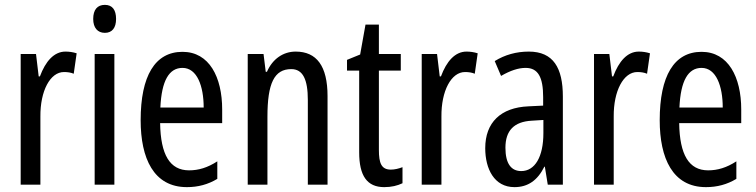

<svg xmlns="http://www.w3.org/2000/svg" viewBox="-20 -759 3106 789"><path d="M249 -547C202 -547 167 -507 144 -445H139L128 -537H65V0H146V-280C145 -385 186 -463 243 -463C258 -463 271 -461 283 -456L295 -540C279 -545 264 -547 249 -547Z M411 -739C380 -739 363 -719 363 -681C363 -645 381 -624 411 -624C441 -624 457 -645 457 -681C457 -718 442 -739 411 -739ZM450 -537H369V0H450Z M730 -546C617 -546 558 -447 558 -265C558 -109 611 10 748 10C794 10 835 -1 873 -24V-96C833 -70 796 -59 757 -59C678 -59 640 -123 638 -253H893V-309C893 -442 840 -546 730 -546ZM730 -480C790 -480 817 -405 817 -317H639C644 -428 675 -480 730 -480Z M1195 -547C1144 -547 1100 -517 1077 -464H1072L1063 -537H998V0H1079V-279C1079 -417 1107 -475 1177 -475C1225 -475 1245 -432 1245 -348V0H1326V-364C1326 -488 1281 -547 1195 -547Z M1586 -62C1547 -62 1537 -89 1537 -143V-469H1627V-537H1537V-658H1482L1460 -535L1406 -513V-469H1456V-133C1456 -37 1488 10 1559 10C1589 10 1613 4 1634 -6V-72C1618 -66 1602 -62 1586 -62Z M1897 -547C1850 -547 1815 -507 1792 -445H1787L1776 -537H1713V0H1794V-280C1793 -385 1834 -463 1891 -463C1906 -463 1919 -461 1931 -456L1943 -540C1927 -545 1912 -547 1897 -547Z M2153 -547C2102 -547 2055 -534 2013 -508L2039 -447C2077 -469 2110 -480 2140 -480C2191 -480 2212 -442 2212 -360V-325L2151 -322C2038 -317 1974 -256 1974 -150C1974 -65 2011 10 2094 10C2150 10 2189 -18 2217 -74H2219L2231 0H2293V-362C2293 -480 2254 -547 2153 -547ZM2165 -263 2213 -266V-212C2213 -114 2178 -56 2122 -56C2081 -56 2057 -86 2057 -152C2057 -222 2092 -259 2165 -263Z M2605 -547C2558 -547 2523 -507 2500 -445H2495L2484 -537H2421V0H2502V-280C2501 -385 2542 -463 2599 -463C2614 -463 2627 -461 2639 -456L2651 -540C2635 -545 2620 -547 2605 -547Z M2863 -546C2750 -546 2691 -447 2691 -265C2691 -109 2744 10 2881 10C2927 10 2968 -1 3006 -24V-96C2966 -70 2929 -59 2890 -59C2811 -59 2773 -123 2771 -253H3026V-309C3026 -442 2973 -546 2863 -546ZM2863 -480C2923 -480 2950 -405 2950 -317H2772C2777 -428 2808 -480 2863 -480Z"/></svg>

Font: Noto Sans Sinhala UI ExtraCondensed
Style: Regular
Weight: 400
Width: 2
Designer: Jelle Bosma - Monotype Design Team
Foundry: Monotype Imaging Inc.
Version: Version 2.006